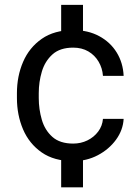

<svg xmlns="http://www.w3.org/2000/svg" viewBox="-20 -664 587 803"><path d="M327.1 -502.9H235.8V-643.6H327.1ZM327.1 119.6H235.8V-20.5H327.1ZM286.1 9.8Q206.5 9.8 154.3 -26.6Q102.1 -63 76.4 -123Q50.8 -183.1 50.8 -253.9V-274.4Q50.8 -345.7 76.7 -405.5Q102.5 -465.3 154.8 -501.7Q207 -538.1 286.1 -538.1Q348.1 -538.1 394.8 -512.9Q441.4 -487.8 468 -444.6Q494.6 -401.4 497.1 -346.7H410.6Q408.2 -379.4 392.3 -406.2Q376.5 -433.1 349.4 -449Q322.3 -464.8 286.1 -464.8Q231 -464.8 199.5 -436.5Q168 -408.2 155 -364.5Q142.1 -320.8 142.1 -274.4V-253.9Q142.1 -207.5 154.8 -163.6Q167.5 -119.6 199 -91.6Q230.5 -63.5 286.1 -63.5Q318.4 -63.5 345.7 -76.9Q373 -90.3 390.6 -113.8Q408.2 -137.2 410.6 -167H497.1Q494.6 -120.1 465.3 -79.8Q436 -39.6 389.2 -14.9Q342.3 9.8 286.1 9.8Z"/></svg>

Font: Heebo
Style: Regular
Weight: 400
Designer: Oded Ezer
Foundry: Ezer Type House
Version: Version 3.100